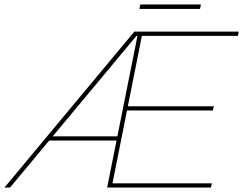

<svg xmlns="http://www.w3.org/2000/svg" viewBox="-63 -842 1092 862"><path d="M-43 0 540 -700H563L559 -681H537L553 -685L-18 0ZM143 -211 157 -230H469L465 -211ZM418 0 558 -700H1009L1005 -681H574L442 -19H888L884 0ZM502 -346 506 -365H897L893 -346ZM563 -802 567 -822H839L835 -802Z"/></svg>

Font: Montserrat Thin Thin
Style: Italic
Weight: 250
Italic angle: -11.3°
Version: Version 9.000